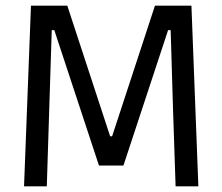

<svg xmlns="http://www.w3.org/2000/svg" viewBox="-20 -659 786 679"><path d="M65 0 89.5 -639H218L369.5 -177H376.5L528 -639H657L681.5 0H601L592 -269.5L583.5 -552.5H574.5L416.5 -73.5H330L172 -552.5H163L154 -269L145.5 0Z"/></svg>

Font: Anek Odia
Style: Regular
Weight: 400
Designer: Yesha Goshar & Mahesh Sahu (Odia), Yesha Goshar (Latin)
Foundry: Ek Type
Version: Version 1.003